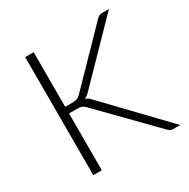

<svg xmlns="http://www.w3.org/2000/svg" viewBox="-160 -853 980 998"><g transform="rotate(-30 330.0 -354.0)"><path d="M171 -381H213Q222.5 -381 229.5 -381.8Q236.5 -382.5 242.2 -384.8Q248 -387 253 -390.5Q258 -394 263.5 -399.5L549 -693Q557 -701 563.8 -704.2Q570.5 -707.5 580.5 -707.5H622L313 -390Q303.5 -380 296.2 -374.5Q289 -369 280 -365.5Q290.5 -362.5 298.8 -356.2Q307 -350 315.5 -340L641.5 0H600Q587 0 581.5 -3.8Q576 -7.5 570 -13.5L270.5 -319.5Q265 -325 260.5 -329Q256 -333 250.2 -335.8Q244.5 -338.5 236.5 -339.8Q228.5 -341 216.5 -341H171V0H120V-708.5H171Z"/></g></svg>

Font: Lato TR Light
Style: Regular
Weight: 300
Designer: Lukasz Dziedzic
Foundry: Lukasz Dziedzic
Version: Version 1.104 2013